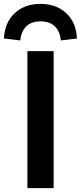

<svg xmlns="http://www.w3.org/2000/svg" viewBox="-48 -968 416 988"><path d="M93 0V-705H228V0ZM56 -760 -28 -770Q-23 -854 28.5 -901Q80 -948 160 -948Q241 -948 292.5 -900.5Q344 -853 348 -770L265 -760Q261 -805 235 -831.5Q209 -858 161 -858Q113 -858 87 -832Q61 -806 56 -760Z"/></svg>

Font: Nunito Sans 8pt
Style: Bold
Weight: 700
Version: Version 3.101;gftools[0.9.27]